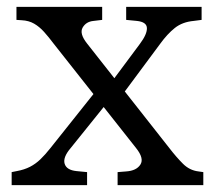

<svg xmlns="http://www.w3.org/2000/svg" viewBox="-20 -540 632 560"><path d="M323 0V-38L348 -40Q378 -42 389.5 -60Q401 -78 377 -108L137 -412Q122 -432 108.5 -447Q95 -462 79.5 -471Q64 -480 43 -481L28 -482V-520H278V-482L253 -479Q231 -477 221 -459.5Q211 -442 234 -413L474 -108Q494 -82 513.5 -62.5Q533 -43 559 -40L573 -38V0ZM14 0V-38L29 -41Q51 -45 67.5 -53.5Q84 -62 98 -75.5Q112 -89 127 -108L260 -275L293 -241L186 -108Q163 -81 168.5 -62.5Q174 -44 203 -41L234 -38V0ZM329 -253 295 -287 388 -412Q409 -440 408.5 -458Q408 -476 379 -479L348 -482V-520H568V-482L545 -479Q512 -476 490 -458.5Q468 -441 447 -412Z"/></svg>

Font: Hedvig Letters Serif
Style: Regular
Weight: 400
Designer: Alexander Örn & Tor Weibull
Foundry: Kanon Foundry
Version: Version 1.000